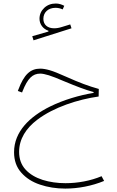

<svg xmlns="http://www.w3.org/2000/svg" viewBox="-20 -768 679 1113"><path d="M352.5 -734.4C337.4 -742.2 321.3 -747.6 303.7 -747.6C276.9 -747.6 254.4 -739.3 236.3 -722.2C218.3 -705.1 209 -684.1 209 -659.2C209 -627.4 229.5 -600.1 260.7 -589.8V-585L167 -558.1L174.3 -534.2L394.5 -604L387.2 -626.5L339.4 -611.8C322.8 -606.4 307.6 -604 293.9 -604C256.3 -604 231.4 -624 231.4 -658.7C231.4 -697.3 260.3 -722.7 301.8 -722.7C315.9 -722.7 330.1 -719.7 343.3 -713.4ZM213.4 -370.1C156.2 -370.1 119.1 -336.4 86.4 -248.5L83.5 -240.7L107.9 -231.9L110.8 -239.3C140.1 -313 168.5 -341.3 213.4 -341.3C225.6 -341.3 242.2 -337.9 263.2 -331.5C283.7 -325.2 313 -313.5 350.6 -297.4C422.4 -267.6 473.6 -247.6 522.5 -234.4V-229.5C439.9 -215.8 350.6 -189.9 271 -150.9C152.3 -92.3 61.5 -5.4 61.5 114.3C61.5 161.6 75.2 201.2 103 232.4C130.4 263.7 166.5 287.1 211.9 302.2C256.8 317.4 305.7 325.2 358.4 325.2C433.1 325.2 512.7 310.1 583.5 280.8L568.8 253.4C504.9 280.3 430.7 293.9 359.9 293.9C312.5 293.9 268.6 287.6 227.5 274.9C186.5 261.7 153.3 242.2 128.4 215.3C103.5 188.5 90.8 153.8 90.8 112.3C90.8 37.6 131.3 -24.9 195.8 -73.7C291.5 -146.5 432.6 -191.9 551.8 -208.5L552.7 -252.4C522.9 -260.7 494.1 -270 465.3 -280.8C436.5 -291.5 402.3 -305.7 363.3 -323.2C321.8 -341.8 290.5 -354.5 268.6 -360.8C246.6 -367.2 228 -370.1 213.4 -370.1Z"/></svg>

Font: Estedad Thin
Style: Regular
Weight: 100
Designer: Amin Abedi
Version: Version 7.3